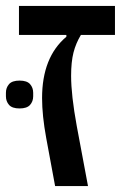

<svg xmlns="http://www.w3.org/2000/svg" viewBox="-28 -628 438 648"><path d="M38 -262Q13 -262 2.5 -274Q-8 -286 -8 -303V-315Q-8 -332 2.5 -344Q13 -356 38 -356Q63 -356 73.5 -344Q84 -332 84 -315V-303Q84 -286 73.5 -274Q63 -262 38 -262ZM36 -608H360V-510H245Q228 -482 220 -450.5Q212 -419 212 -372Q212 -307 231 -203L269 0H158L128 -162Q114 -238 114 -297Q114 -435 196 -504V-510H36Z"/></svg>

Font: IBM Plex Sans Hebrew Medm
Style: Regular
Weight: 500
Designer: Mike Abbink, Paul van der Laan, Pieter van Rosmalen, Yanek Iontef
Foundry: Bold Monday
Version: Version 1.3